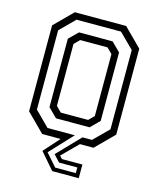

<svg xmlns="http://www.w3.org/2000/svg" viewBox="-128 -791 887 1066"><g transform="rotate(15 315.5 -258.0)"><path d="M463 -700 566 -597V-103L463 0H385L295 90L310 106H427.5V184.5H275L193.5 90L274 0H168L65 -103V-597L168 -700ZM188 -40H345L223 90L286 161.5H404.5V129H299.5L263.5 90L389 -40H443.5L527.5 -123.5V-579L443.5 -662.5H188L104.5 -579V-123.5ZM219.5 -104 168.5 -154.5V-548L219.5 -598H412.5L463 -548V-154.5L412.5 -104ZM237 -141.5H394L424.5 -172V-528L394 -558.5H237L206.5 -528V-172Z"/></g></svg>

Font: Tourney Expanded
Style: Regular
Weight: 400
Width: 7
Designer: Tyler Finck
Foundry: Etcetera Type Co
Version: Version 1.010; ttfautohint (v1.8.3)